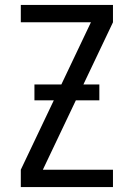

<svg xmlns="http://www.w3.org/2000/svg" viewBox="-20 -755 540 775"><path d="M64 0V-70L347 -665H64V-735H436V-665L153 -70H436V0ZM381 -350H119V-414H381Z"/></svg>

Font: Iosevka MaddieWtf
Style: Regular
Weight: 400
Monospace: yes
Designer: Belleve Invis
Foundry: Belleve Invis
Version: Version 31.3.0; ttfautohint (v1.8.3)